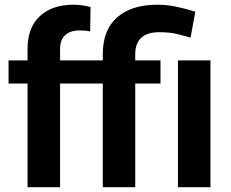

<svg xmlns="http://www.w3.org/2000/svg" viewBox="-20 -780 961 800"><path d="M230.3 0H94.8V-576.4Q94.8 -665.6 146.2 -712.9Q197.7 -760.3 285.7 -760.3Q304.9 -760.3 322.7 -757.7Q340.4 -755.2 357.3 -751L355.7 -648.8Q346.3 -651.3 335.5 -652.2Q324.8 -653.2 311.5 -653.2Q272.8 -653.2 251.5 -633.4Q230.3 -613.7 230.3 -576.4ZM338.7 -528.3V-432H15.7V-528.3ZM543.5 0H408.3V-554.9Q408.3 -654.9 468 -707.6Q527.7 -760.3 635.2 -760.3Q676.1 -760.3 714.5 -752.1Q752.8 -744 793.8 -731.3L774 -622.9Q747.7 -631.2 716.8 -638.5Q686 -645.8 643.8 -645.8Q593.8 -645.8 568.7 -622.8Q543.5 -599.7 543.5 -554.9ZM648.7 -528.3V-432H328.9V-528.3ZM856.9 -528.3V0H721.5V-528.3Z"/></svg>

Font: Vazirmatn
Style: Regular
Weight: 400
Designer: Saber Rastikerdar
Foundry: Saber Rastikerdar
Version: Version 33.003;September 2, 2022;FontCreator 14.0.0.2862 64-